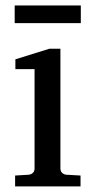

<svg xmlns="http://www.w3.org/2000/svg" viewBox="-20 -669 343 689"><path d="M34.2 0V-39.1L83 -42Q92.3 -43 98.1 -48.8Q104 -54.7 104 -64V-420.9H35.2V-456.1L157.2 -494.1H196.8V-64Q196.8 -54.7 202.9 -48.8Q209 -43 217.8 -42L269 -39.1V0ZM32.7 -585.9V-649.4H270V-585.9Z"/></svg>

Font: Charis SIL Viet
Style: Regular
Weight: 400
Foundry: SIL International
Version: Version 5.000